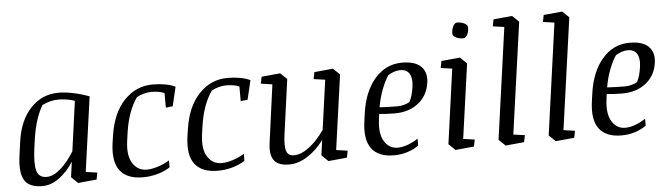

<svg xmlns="http://www.w3.org/2000/svg" viewBox="-48 -954 4014 1155"><g transform="rotate(-5 1959.0 -376.5)"><path d="M494.6 0 382.3 10.7 342.8 -27.3 355.5 -120.1Q317.4 -60.5 268.1 -24.9Q218.8 10.7 167.5 10.7Q86.9 10.7 59.1 -35.6Q31.2 -82 44.9 -182.1L57.6 -273.9Q75.7 -397 144.3 -468.8Q212.9 -540.5 311.5 -540.5Q351.1 -540.5 399.2 -530.5Q447.3 -520.5 496.6 -502.4L433.6 -51.3L502.9 -41.5ZM138.7 -225.1Q125.5 -131.3 137.2 -86.7Q148.9 -42 197.3 -42Q238.3 -42 282.7 -81.5Q327.1 -121.1 364.3 -182.1L405.8 -483.4Q383.3 -491.2 357.4 -495.4Q331.5 -499.5 308.6 -499.5Q281.7 -499.5 255.6 -492.7Q229.5 -485.8 209.5 -475.1Q189.9 -442.9 174.1 -397.2Q158.2 -351.6 147.9 -289.1Z M989.3 -399.4 947.3 -394.5V-482.9Q931.6 -489.7 911.6 -493.2Q891.6 -496.6 869.6 -496.6Q844.7 -496.6 820.8 -489.7Q796.9 -482.9 779.3 -472.7Q752.9 -434.6 734.6 -385.5Q716.3 -336.4 706.5 -274.4L698.2 -216.3Q686 -127.4 716.6 -80.3Q747.1 -33.2 800.3 -33.2Q831.5 -33.2 868.9 -45.2Q906.2 -57.1 938.5 -77.1V-35.2Q907.2 -14.2 863.8 -1.7Q820.3 10.7 773.9 10.7Q678.7 10.7 636.5 -43.5Q594.2 -97.7 609.4 -209.5L616.2 -254.9Q636.2 -390.1 708 -465.3Q779.8 -540.5 880.4 -540.5Q919.4 -540.5 955.1 -534.2Q990.7 -527.8 1016.6 -515.1Z M1441.4 -399.4 1399.4 -394.5V-482.9Q1383.8 -489.7 1363.8 -493.2Q1343.8 -496.6 1321.8 -496.6Q1296.9 -496.6 1272.9 -489.7Q1249 -482.9 1231.4 -472.7Q1205.1 -434.6 1186.8 -385.5Q1168.5 -336.4 1158.7 -274.4L1150.4 -216.3Q1138.2 -127.4 1168.7 -80.3Q1199.2 -33.2 1252.4 -33.2Q1283.7 -33.2 1321 -45.2Q1358.4 -57.1 1390.6 -77.1V-35.2Q1359.4 -14.2 1315.9 -1.7Q1272.5 10.7 1226.1 10.7Q1130.9 10.7 1088.6 -43.5Q1046.4 -97.7 1061.5 -209.5L1068.4 -254.9Q1088.4 -390.1 1160.2 -465.3Q1231.9 -540.5 1332.5 -540.5Q1371.6 -540.5 1407.2 -534.2Q1442.9 -527.8 1468.8 -515.1Z M1856.4 -529.8 1969.2 -540.5 2008.8 -502.4 1945.8 -51.3 2014.6 -41.5 2006.3 0 1894 10.7 1854.5 -27.3 1867.2 -119.1Q1822.8 -59.1 1767.6 -24.2Q1712.4 10.7 1657.2 10.7Q1592.3 10.7 1566.4 -23.4Q1540.5 -57.6 1550.8 -129.9L1598.1 -478.5L1529.3 -488.3L1537.6 -529.8L1650.4 -540.5L1689.9 -502.4L1644.5 -172.9Q1634.8 -101.1 1645.3 -71.5Q1655.8 -42 1690.4 -42Q1733.9 -42 1782.7 -78.9Q1831.5 -115.7 1875.5 -179.7L1917 -478.5L1848.1 -488.3Z M2527.3 -407.7Q2516.6 -330.1 2459.5 -285.2Q2402.3 -240.2 2317.9 -240.2Q2288.1 -240.2 2263.2 -241.7Q2238.3 -243.2 2222.7 -245.1L2218.8 -216.3Q2206.5 -127.4 2235.8 -80.3Q2265.1 -33.2 2315.9 -33.2Q2345.7 -33.2 2379.9 -46.1Q2414.1 -59.1 2439.5 -77.1V-35.2Q2412.6 -15.1 2373.3 -2.2Q2334 10.7 2289.6 10.7Q2196.8 10.7 2155.5 -43.9Q2114.3 -98.6 2129.9 -209.5L2136.2 -254.9Q2154.3 -385.7 2220.9 -463.1Q2287.6 -540.5 2386.2 -540.5Q2464.8 -540.5 2500.5 -504.9Q2536.1 -469.2 2527.3 -407.7ZM2297.9 -472.7Q2275.4 -439.5 2256.6 -389.6Q2237.8 -339.8 2228.5 -284.7Q2255.9 -283.2 2282.5 -282.2Q2309.1 -281.2 2334.5 -281.2Q2355.5 -281.2 2375.2 -286.4Q2395 -291.5 2410.6 -300.8Q2420.4 -320.8 2426.5 -342Q2432.6 -363.3 2436.5 -391.6Q2443.4 -440.9 2427 -468.8Q2410.6 -496.6 2370.6 -496.6Q2353 -496.6 2334 -490.2Q2314.9 -483.9 2297.9 -472.7Z M2623.5 -529.8 2736.3 -540.5 2775.9 -502.4 2712.9 -51.3 2781.7 -41.5 2773.4 0 2661.1 10.7 2621.6 -27.3 2684.1 -478.5 2615.2 -488.3ZM2703.1 -688.5Q2703.1 -713.9 2713.1 -732.9Q2723.1 -752 2737.3 -752Q2762.2 -752 2781.5 -741.9Q2800.8 -731.9 2800.8 -717.8Q2800.8 -690.9 2790.5 -672.6Q2780.3 -654.3 2766.6 -654.3Q2739.7 -654.3 2721.4 -664.3Q2703.1 -674.3 2703.1 -688.5Z M2957.5 -752 3070.3 -762.7 3109.9 -724.6 3015.6 -51.3 3084.5 -41.5 3076.2 0 2963.9 10.7 2924.3 -27.3 3018.1 -700.7 2949.2 -710.4Z M3260.3 -752 3373 -762.7 3412.6 -724.6 3318.4 -51.3 3387.2 -41.5 3378.9 0 3266.6 10.7 3227.1 -27.3 3320.8 -700.7 3252 -710.4Z M3901.4 -407.7Q3890.6 -330.1 3833.5 -285.2Q3776.4 -240.2 3691.9 -240.2Q3662.1 -240.2 3637.2 -241.7Q3612.3 -243.2 3596.7 -245.1L3592.8 -216.3Q3580.6 -127.4 3609.9 -80.3Q3639.2 -33.2 3689.9 -33.2Q3719.7 -33.2 3753.9 -46.1Q3788.1 -59.1 3813.5 -77.1V-35.2Q3786.6 -15.1 3747.3 -2.2Q3708 10.7 3663.6 10.7Q3570.8 10.7 3529.5 -43.9Q3488.3 -98.6 3503.9 -209.5L3510.3 -254.9Q3528.3 -385.7 3595 -463.1Q3661.6 -540.5 3760.3 -540.5Q3838.9 -540.5 3874.5 -504.9Q3910.2 -469.2 3901.4 -407.7ZM3671.9 -472.7Q3649.4 -439.5 3630.6 -389.6Q3611.8 -339.8 3602.5 -284.7Q3629.9 -283.2 3656.5 -282.2Q3683.1 -281.2 3708.5 -281.2Q3729.5 -281.2 3749.3 -286.4Q3769 -291.5 3784.7 -300.8Q3794.4 -320.8 3800.5 -342Q3806.6 -363.3 3810.5 -391.6Q3817.4 -440.9 3801 -468.8Q3784.7 -496.6 3744.6 -496.6Q3727.1 -496.6 3708 -490.2Q3689 -483.9 3671.9 -472.7Z"/></g></svg>

Font: Noticia Text
Style: Italic
Weight: 400
Italic angle: -8°
Designer: JM Sole
Foundry: JM Sole
Version: Version 1.003